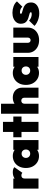

<svg xmlns="http://www.w3.org/2000/svg" viewBox="1462 -2234 787 3751"><g transform="rotate(-90 1855.5 -358.5)"><path d="M47 0V-492H243V-466Q294 -502 367 -502Q434 -502 465 -471L355 -315Q348 -323 334.5 -328.5Q321 -334 303 -334Q243 -334 243 -266V0Z M684 10Q615 10 562 -23Q509 -56 479 -113.5Q449 -171 449 -246Q449 -321 479 -379Q509 -437 562 -469.5Q615 -502 684 -502Q754 -502 804 -465V-492H995V0H804V-27Q754 10 684 10ZM728 -162Q765 -162 787.5 -185.5Q810 -209 810 -246Q810 -283 787.5 -306.5Q765 -330 729 -330Q693 -330 669.5 -306Q646 -282 646 -246Q646 -209 669.5 -185.5Q693 -162 728 -162Z M1154 0V-332H1049V-492H1154V-694H1350V-492H1455V-332H1350V0Z M1509 0V-732H1705V-469Q1754 -502 1823 -502Q1883 -502 1927 -478.5Q1971 -455 1994.5 -414.5Q2018 -374 2018 -321V0H1822V-276Q1822 -305 1805.5 -320.5Q1789 -336 1764 -336Q1739 -336 1722 -320.5Q1705 -305 1705 -276V0Z M2307 10Q2238 10 2185 -23Q2132 -56 2102 -113.5Q2072 -171 2072 -246Q2072 -321 2102 -379Q2132 -437 2185 -469.5Q2238 -502 2307 -502Q2377 -502 2427 -465V-492H2618V0H2427V-27Q2377 10 2307 10ZM2351 -162Q2388 -162 2410.5 -185.5Q2433 -209 2433 -246Q2433 -283 2410.5 -306.5Q2388 -330 2352 -330Q2316 -330 2292.5 -306Q2269 -282 2269 -246Q2269 -209 2292.5 -185.5Q2316 -162 2351 -162Z M2946 12Q2874 12 2818.5 -16Q2763 -44 2731 -94Q2699 -144 2699 -208V-492H2895V-206Q2895 -183 2909.5 -168.5Q2924 -154 2946 -154Q2967 -154 2981.5 -168.5Q2996 -183 2996 -206V-492H3192V-208Q3192 -143 3160.5 -93.5Q3129 -44 3073.5 -16Q3018 12 2946 12Z M3469 15Q3423 15 3377 3Q3331 -9 3291.5 -30Q3252 -51 3225 -78L3328 -184Q3352 -160 3385.5 -146Q3419 -132 3456 -132Q3492 -132 3492 -149Q3492 -163 3475.5 -170Q3459 -177 3433.5 -183Q3408 -189 3379.5 -198.5Q3351 -208 3325 -224.5Q3299 -241 3283 -270.5Q3267 -300 3267 -346Q3267 -393 3293.5 -429.5Q3320 -466 3368.5 -487.5Q3417 -509 3481 -509Q3546 -509 3607 -487Q3668 -465 3704 -421L3600 -315Q3575 -343 3545 -352.5Q3515 -362 3495 -362Q3476 -362 3468.5 -356.5Q3461 -351 3461 -343Q3461 -332 3477 -325Q3493 -318 3518.5 -312Q3544 -306 3572 -296Q3600 -286 3625.5 -268Q3651 -250 3667 -220.5Q3683 -191 3683 -144Q3683 -71 3625 -28Q3567 15 3469 15Z"/></g></svg>

Font: Outfit Black
Style: Regular
Weight: 900
Designer: Rodrigo Fuenzalida
Foundry: fragTYPE
Version: Version 1.100; ttfautohint (v1.8.4.7-5d5b)